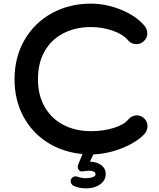

<svg xmlns="http://www.w3.org/2000/svg" viewBox="-20 -836 878 1057"><path d="M792 -141Q792 -117 775 -98Q731 -52 652.5 -20.5Q574 11 494 14L475 54Q514 55 538 73.5Q562 92 562 122Q562 157 531 179Q500 201 455 201Q417 201 387 188Q379 184 374 177Q369 170 369 162Q369 151 377 143Q385 135 396 135Q403 135 406 137Q432 145 454 145Q475 145 490.5 139Q506 133 506 124Q506 114 496.5 109Q487 104 471 104Q465 104 445 106Q435 108 431 108Q421 108 414.5 100.5Q408 93 408 82Q408 77 411 69L434 12Q326 2 241 -52Q156 -106 108 -196Q60 -286 60 -400Q60 -521 115 -616Q170 -711 266 -763.5Q362 -816 481 -816Q563 -816 645 -783Q727 -750 774 -696Q791 -676 791 -653Q791 -628 773 -610.5Q755 -593 730 -593Q718 -593 706 -598Q694 -603 687 -612Q658 -647 601 -667Q544 -687 481 -687Q395 -687 328.5 -652.5Q262 -618 225.5 -553.5Q189 -489 189 -400Q189 -312 226 -247.5Q263 -183 329 -148.5Q395 -114 481 -114Q550 -114 607 -132Q664 -150 687 -179Q695 -189 707.5 -195Q720 -201 732 -201Q757 -201 774.5 -183.5Q792 -166 792 -141Z"/></svg>

Font: Tsukimi Rounded
Style: Bold
Weight: 700
Designer: Takashi Funayama
Foundry: Takashi Funayama
Version: Version 1.032; ttfautohint (v1.8.3)